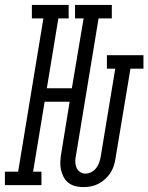

<svg xmlns="http://www.w3.org/2000/svg" viewBox="-65 -755 605 783"><path d="M275 8Q258 8 242 4Q226 0 213.5 -10Q201 -20 194 -34Q187 -48 183.5 -64Q180 -80 181 -97Q182 -114 185 -131L219 -340H117L70 -55H104V0H-45V-55H9L112 -680H65V-735H215V-680H173L126 -395H228L276 -680H241V-735H391V-680H337L245 -122Q242 -109 242 -96.5Q242 -84 246.5 -72.5Q251 -61 261 -54Q271 -47 283 -47Q296 -47 308 -53.5Q320 -60 328 -70.5Q336 -81 340 -93.5Q344 -106 346 -118L405 -475H371V-530H520V-475H467L406 -109Q404 -94 399 -78.5Q394 -63 385 -49.5Q376 -36 363.5 -24.5Q351 -13 336.5 -5.5Q322 2 306 5Q290 8 275 8Z"/></svg>

Font: Iosevka Slab Light
Style: Italic
Weight: 300
Italic angle: -9°
Monospace: yes
Designer: Belleve Invis
Foundry: Belleve Invis
Version: Version 11.1.1; ttfautohint (v1.8.3)